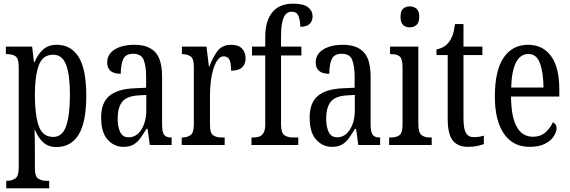

<svg xmlns="http://www.w3.org/2000/svg" viewBox="-20 -790 3105 1046"><path d="M14 236V195H20Q44 195 63 182.5Q82 170 82 123V-427Q82 -471 65 -483Q48 -495 22 -495H12V-536H155L165 -451H168Q185 -493 214 -519.5Q243 -546 289 -546Q367 -546 408.5 -479.5Q450 -413 450 -269Q450 -124 408.5 -56.5Q367 11 287 11Q244 11 216 -14Q188 -39 171 -81H168Q169 -59 169.5 -30.5Q170 -2 170 33V128Q170 172 189 183.5Q208 195 231 195H248V236ZM270 -44Q320 -44 340.5 -104Q361 -164 361 -273Q361 -380 340.5 -436Q320 -492 270 -492Q212 -492 191 -433.5Q170 -375 170 -272Q170 -164 191 -104Q212 -44 270 -44Z M652 10Q602 10 566.5 -29Q531 -68 531 -150Q531 -230 575.5 -267.5Q620 -305 711 -309L776 -312V-373Q776 -429 763 -463Q750 -497 706 -497Q664 -497 651 -467Q638 -437 638 -388Q564 -388 564 -450Q564 -495 605 -520.5Q646 -546 713 -546Q787 -546 825 -506.5Q863 -467 863 -372V-113Q863 -71 874 -56Q885 -41 912 -41H915V0H796L784 -88H778Q761 -60 745 -37.5Q729 -15 707.5 -2.5Q686 10 652 10ZM680 -42Q724 -42 750.5 -84.5Q777 -127 777 -191V-273L731 -270Q669 -266 645 -234.5Q621 -203 621 -144Q621 -98 635 -70Q649 -42 680 -42Z M970 0V-41H973Q999 -41 1017.5 -53.5Q1036 -66 1036 -113V-427Q1036 -471 1018 -483Q1000 -495 974 -495H971V-536H1105L1118 -428H1121Q1138 -476 1164 -511Q1190 -546 1239 -546Q1279 -546 1298.5 -525.5Q1318 -505 1318 -471Q1318 -441 1299 -423Q1280 -405 1239 -405Q1239 -446 1230 -464.5Q1221 -483 1198 -483Q1180 -483 1166 -464Q1152 -445 1142.5 -414.5Q1133 -384 1128.5 -347.5Q1124 -311 1124 -276V-108Q1124 -64 1142 -52.5Q1160 -41 1185 -41H1204V0Z M1350 0V-41H1362Q1378 -41 1392.5 -46Q1407 -51 1416 -66.5Q1425 -82 1425 -113V-488H1353V-536H1425V-587Q1425 -676 1463.5 -723Q1502 -770 1576 -770Q1635 -770 1659 -750Q1683 -730 1683 -701Q1683 -676 1667 -660Q1651 -644 1616 -644Q1616 -675 1607 -700.5Q1598 -726 1569 -726Q1538 -726 1524.5 -692Q1511 -658 1511 -596V-536H1622V-488H1511V-113Q1511 -66 1529.5 -53.5Q1548 -41 1574 -41H1605V0Z M1788 10Q1738 10 1702.5 -29Q1667 -68 1667 -150Q1667 -230 1711.5 -267.5Q1756 -305 1847 -309L1912 -312V-373Q1912 -429 1899 -463Q1886 -497 1842 -497Q1800 -497 1787 -467Q1774 -437 1774 -388Q1700 -388 1700 -450Q1700 -495 1741 -520.5Q1782 -546 1849 -546Q1923 -546 1961 -506.5Q1999 -467 1999 -372V-113Q1999 -71 2010 -56Q2021 -41 2048 -41H2051V0H1932L1920 -88H1914Q1897 -60 1881 -37.5Q1865 -15 1843.5 -2.5Q1822 10 1788 10ZM1816 -42Q1860 -42 1886.5 -84.5Q1913 -127 1913 -191V-273L1867 -270Q1805 -266 1781 -234.5Q1757 -203 1757 -144Q1757 -98 1771 -70Q1785 -42 1816 -42Z M2212 -641Q2190 -641 2176 -654Q2162 -667 2162 -698Q2162 -730 2176 -742.5Q2190 -755 2212 -755Q2234 -755 2249 -742.5Q2264 -730 2264 -698Q2264 -667 2249 -654Q2234 -641 2212 -641ZM2100 0V-41H2110Q2139 -41 2156 -53.5Q2173 -66 2173 -110V-425Q2173 -469 2158 -482Q2143 -495 2115 -495H2105V-536H2259V-115Q2259 -68 2276 -54.5Q2293 -41 2322 -41H2332V0Z M2530 10Q2474 10 2446.5 -24.5Q2419 -59 2419 -145V-490H2358V-521Q2402 -529 2425 -560Q2437 -575 2445 -596Q2453 -617 2459 -659H2505V-536H2608V-490H2505V-144Q2505 -90 2518 -66.5Q2531 -43 2560 -43Q2577 -43 2590 -45Q2603 -47 2616 -51V-5Q2603 0 2581 5Q2559 10 2530 10Z M2865 10Q2774 10 2725 -62Q2676 -134 2676 -264Q2676 -405 2723.5 -475.5Q2771 -546 2857 -546Q2937 -546 2982 -484.5Q3027 -423 3027 -304V-264H2764Q2765 -152 2795.5 -98.5Q2826 -45 2883 -45Q2924 -45 2951 -68.5Q2978 -92 2992 -124Q3000 -120 3006 -112.5Q3012 -105 3012 -91Q3012 -71 2996.5 -47Q2981 -23 2948.5 -6.5Q2916 10 2865 10ZM2941 -313Q2940 -395 2921.5 -445.5Q2903 -496 2859 -496Q2814 -496 2790.5 -448.5Q2767 -401 2765 -313Z"/></svg>

Font: Noto Serif Ethiopic ExtraCondensed
Style: Regular
Weight: 400
Width: 2
Designer: Monotype Design Team
Foundry: Monotype Imaging Inc.
Version: Version 2.102; ttfautohint (v1.8.4.7-5d5b)